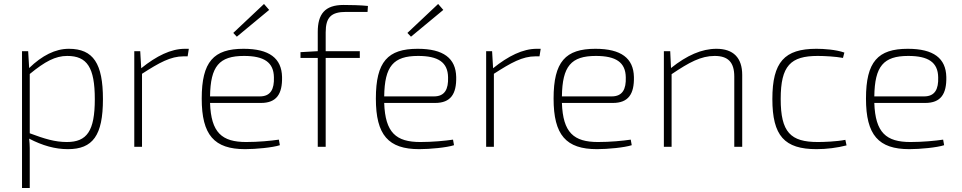

<svg xmlns="http://www.w3.org/2000/svg" viewBox="-20 -740 4851 968"><path d="M327 -494C259 -494 192 -460 127 -397L122 -482H91V208H130V53C130 19 131 -6 127 -41C194 -6 258 12 322 12C448 12 499 -57 499 -240C499 -419 451 -494 327 -494ZM317 -24C257 -24 205 -40 130 -68V-367C207 -430 259 -458 319 -458C419 -458 458 -400 458 -240C458 -79 418 -24 317 -24Z M912 -494C842 -494 769 -458 692 -396L687 -482H657V0H696V-368C783 -424 840 -456 906 -456H926L932 -494Z M1337 -690 1311 -720 1156 -574 1174 -555ZM1221 -24C1099 -24 1044 -71 1039 -221H1296C1374 -221 1404 -266 1402 -352C1400 -446 1338 -494 1208 -494C1057 -494 997 -429 997 -243C997 -59 1060 12 1216 12C1269 12 1355 4 1391 -8L1386 -36C1345 -30 1283 -24 1221 -24ZM1210 -458C1311 -458 1360 -426 1361 -350C1363 -291 1345 -254 1290 -254H1039C1041 -406 1085 -458 1210 -458Z M1725 -680H1833L1835 -710C1800 -714 1741 -715 1712 -715C1617 -715 1582 -668 1582 -579V-482L1495 -477V-448H1582V0H1622V-448H1794V-482H1622V-577C1622 -653 1650 -680 1725 -680Z M2215 -690 2189 -720 2034 -574 2052 -555ZM2099 -24C1977 -24 1922 -71 1917 -221H2174C2252 -221 2282 -266 2280 -352C2278 -446 2216 -494 2086 -494C1935 -494 1875 -429 1875 -243C1875 -59 1938 12 2094 12C2147 12 2233 4 2269 -8L2264 -36C2223 -30 2161 -24 2099 -24ZM2088 -458C2189 -458 2238 -426 2239 -350C2241 -291 2223 -254 2168 -254H1917C1919 -406 1963 -458 2088 -458Z M2686 -494C2616 -494 2543 -458 2466 -396L2461 -482H2431V0H2470V-368C2557 -424 2614 -456 2680 -456H2700L2706 -494Z M2995 -24C2873 -24 2818 -71 2813 -221H3070C3148 -221 3178 -266 3176 -352C3174 -446 3112 -494 2982 -494C2831 -494 2771 -429 2771 -243C2771 -59 2834 12 2990 12C3043 12 3129 4 3165 -8L3160 -36C3119 -30 3057 -24 2995 -24ZM2984 -458C3085 -458 3134 -426 3135 -350C3137 -291 3119 -254 3064 -254H2813C2815 -406 2859 -458 2984 -458Z M3592 -494C3518 -494 3443 -461 3363 -397L3359 -482H3327V0H3366V-366C3455 -426 3514 -458 3583 -458C3650 -458 3682 -427 3682 -354V0H3722V-362C3722 -449 3677 -494 3592 -494Z M4096 -494C3935 -494 3874 -427 3874 -241C3874 -55 3935 12 4097 12C4147 12 4202 5 4248 -7L4242 -35C4197 -26 4131 -24 4103 -24C3966 -24 3916 -73 3916 -241C3916 -409 3966 -458 4103 -458C4136 -458 4193 -455 4230 -448L4237 -475C4194 -490 4134 -494 4096 -494Z M4570 -24C4448 -24 4393 -71 4388 -221H4645C4723 -221 4753 -266 4751 -352C4749 -446 4687 -494 4557 -494C4406 -494 4346 -429 4346 -243C4346 -59 4409 12 4565 12C4618 12 4704 4 4740 -8L4735 -36C4694 -30 4632 -24 4570 -24ZM4559 -458C4660 -458 4709 -426 4710 -350C4712 -291 4694 -254 4639 -254H4388C4390 -406 4434 -458 4559 -458Z"/></svg>

Font: Exo 2 Extra Light
Style: Regular
Weight: 250
Designer: Natanael Gama
Version: Version 1.001;PS 001.001;hotconv 1.0.88;makeotf.lib2.5.64775